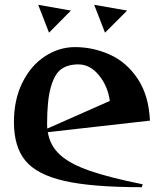

<svg xmlns="http://www.w3.org/2000/svg" viewBox="-20 -766 663 799"><path d="M372 -746 509 -722 417 -630ZM292 -570Q367 -570 436.5 -539Q506 -508 552.5 -439Q599 -370 604 -264L179 -216Q188 -160 229.5 -122Q271 -84 353 -55.5Q435 -27 574 1L570 13Q363 13 248.5 -13Q134 -39 86 -97Q38 -155 38 -258Q38 -352 73.5 -423Q109 -494 167.5 -532Q226 -570 292 -570ZM275 -722 184 -630 139 -746ZM177 -231 437 -346Q429 -407 392 -452.5Q355 -498 306 -498Q262 -498 234.5 -478Q207 -458 191.5 -403.5Q176 -349 176 -250Q176 -237 177 -231Z"/></svg>

Font: Tiejili SC
Style: Regular
Weight: 400
Designer: Buernia
Foundry: Ershou Xiaoxi Press
Version: Version 1.100